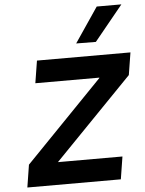

<svg xmlns="http://www.w3.org/2000/svg" viewBox="-63 -1021 809 1070"><g transform="rotate(-5 342.0 -485.5)"><path d="M66 -126 499 -573V-575H141L161 -700H684L664 -575L230 -128L229 -126H589L569 0H46ZM387 -776 519 -971H657L497 -775Z"/></g></svg>

Font: Be Vietnam
Style: Bold Italic
Weight: 700
Italic angle: -9.66701°
Designer: Gabriel Lam
Foundry: TypeRant
Version: Version 3.000